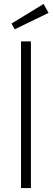

<svg xmlns="http://www.w3.org/2000/svg" viewBox="-20 -949 265 969"><path d="M86 0V-740H136V0ZM54 -801 38 -830 200 -929 225 -884Z"/></svg>

Font: Readex Pro ExtraLight
Style: Regular
Weight: 200
Designer: Bonnie Shaver-Troup, Thomas Jockin
Foundry: Lexend
Version: Version 1.203; ttfautohint (v1.8.3)